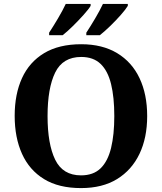

<svg xmlns="http://www.w3.org/2000/svg" viewBox="-20 -951 827 981"><path d="M394 10Q280 10 205 -36Q130 -82 92.5 -165Q55 -248 55 -359Q55 -470 92.5 -552Q130 -634 205.5 -679.5Q281 -725 395 -725Q503 -725 578.5 -679.5Q654 -634 693 -551.5Q732 -469 732 -358Q732 -247 692.5 -164.5Q653 -82 578 -36Q503 10 394 10ZM394 -55Q457 -55 494 -91Q531 -127 547.5 -195Q564 -263 564 -358Q564 -454 547.5 -521.5Q531 -589 494 -624.5Q457 -660 395 -660Q301 -660 262 -580.5Q223 -501 223 -358Q223 -215 262 -135Q301 -55 394 -55ZM421 -784Q442 -816 466 -856.5Q490 -897 506 -931H633V-921Q623 -904 597.5 -875Q572 -846 542.5 -817.5Q513 -789 490 -771H421ZM231 -784Q252 -816 276 -856.5Q300 -897 316 -931H443V-921Q433 -904 407 -875Q381 -846 352 -817.5Q323 -789 300 -771H231Z"/></svg>

Font: Noto Serif Gujarati
Style: Bold
Weight: 700
Version: Version 2.102